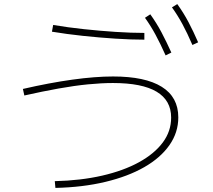

<svg xmlns="http://www.w3.org/2000/svg" viewBox="-20 -875 1040 939"><path d="M248 11Q375 8 479.5 -16Q584 -40 659.5 -81.5Q735 -123 776 -178Q817 -233 817 -300Q817 -384 746 -426.5Q675 -469 532 -469Q477 -469 410.5 -462.5Q344 -456 266 -442Q188 -428 99 -408L92 -440Q222 -470 334 -485.5Q446 -501 533 -501Q690 -501 771 -450.5Q852 -400 852 -301Q852 -227 808.5 -165Q765 -103 685.5 -57.5Q606 -12 495.5 14.5Q385 41 251 44ZM686 -681Q621 -681 544 -686Q467 -691 386.5 -699.5Q306 -708 234 -720L240 -753Q310 -741 389.5 -732.5Q469 -724 545.5 -719Q622 -714 686 -714ZM790 -604Q764 -662 740.5 -705.5Q717 -749 689 -788L715 -805Q746 -762 770 -716.5Q794 -671 818 -618ZM921 -655Q896 -713 872.5 -756.5Q849 -800 821 -839L847 -855Q878 -812 902 -766.5Q926 -721 949 -668Z"/></svg>

Font: M PLUS 1 ExtraLight
Style: Regular
Weight: 250
Version: Version 1.001